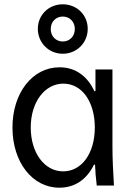

<svg xmlns="http://www.w3.org/2000/svg" viewBox="-20 -863 620 893"><path d="M417 -97H422C423 -65 426 -34 430 0H510C506 -63 503 -129 503 -180V-540H424V-439H419C386 -510 330 -550 257 -550C131 -550 38 -431 38 -270C38 -108 131 10 256 10C329 10 384 -29 417 -97ZM421 -270C421 -150 360 -66 274 -66C186 -66 123 -153 123 -270C123 -387 187 -474 275 -474C361 -474 421 -390 421 -270ZM156 -729C156 -664 207 -613 272 -613C337 -613 388 -664 388 -729C388 -793 338 -843 272 -843C206 -843 156 -793 156 -729ZM272 -670C240 -670 216 -694 216 -728C216 -762 240 -786 272 -786C304 -786 328 -762 328 -728C328 -694 304 -670 272 -670Z"/></svg>

Font: CommitMono-dimboump
Style: Regular
Weight: 400
Monospace: yes
Designer: Eigil Nikolajsen
Foundry: Eigil Nikolajsen
Version: Version 1.143